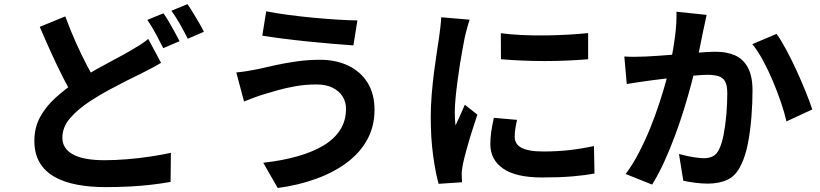

<svg xmlns="http://www.w3.org/2000/svg" viewBox="-20 -863 4040 946"><path d="M773.5 -553.5Q750.3 -539.4 725.8 -526.6Q701.4 -513.7 674.3 -500.1Q643 -485 602.7 -464.7Q562.4 -444.4 517.1 -420Q471.8 -395.5 426 -365.9Q363.8 -325.3 325.6 -281.1Q287.3 -236.9 287.3 -184.3Q287.3 -130.7 339.4 -102.2Q391.4 -73.6 495.6 -73.6Q547.3 -73.6 606 -78.4Q664.8 -83.2 721.4 -91.8Q778.1 -100.3 822 -110.1L820.5 33.3Q778.3 40.9 728.6 46.8Q678.9 52.7 621.9 55.8Q564.8 58.9 499.3 58.9Q424.8 58.9 360.9 47.1Q297 35.3 249.7 9Q202.4 -17.3 175.9 -61.2Q149.3 -105.2 149.3 -169.6Q149.3 -233.3 177 -285.1Q204.8 -336.8 252.9 -380.7Q301.1 -424.6 359.9 -463.6Q407.8 -495.1 455.3 -521.7Q502.8 -548.2 545.4 -570.7Q588.1 -593.2 618.2 -610.6Q646.4 -626.7 668.6 -640.8Q690.7 -654.9 710.5 -671.2ZM301.6 -782.3Q325.9 -715.9 353.5 -654.4Q381 -592.9 408.7 -540.1Q436.4 -487.4 459.4 -446.1L345.9 -379.4Q319 -425 290 -482.2Q261.1 -539.4 232.3 -602.8Q203.5 -666.2 176 -730.7ZM785.4 -797.5Q798.4 -779.5 813 -754.3Q827.6 -729.1 841.4 -704.1Q855.3 -679.1 864.7 -660L784.4 -625.7Q768.9 -656.7 747.5 -696.5Q726.1 -736.2 705.9 -765ZM903.8 -842.6Q917 -823.8 932.2 -798.5Q947.4 -773.3 961.8 -748.7Q976.1 -724 984.5 -706.4L905 -672.1Q889.6 -703.8 867.4 -742.9Q845.2 -782.1 824.5 -810.1Z M1684.8 -327.1Q1684.8 -360.4 1668.2 -387.3Q1651.5 -414.3 1619.1 -430.6Q1586.7 -446.9 1539.3 -446.9Q1484.5 -446.9 1434.5 -437.9Q1384.4 -428.9 1344.5 -417.3Q1304.7 -405.7 1279.2 -398.1Q1257.4 -391.8 1230.4 -381.5Q1203.5 -371.3 1182.3 -362.9L1144.3 -506.1Q1169.9 -508.1 1199.7 -513.2Q1229.5 -518.2 1253.6 -523Q1290.8 -531.8 1338.5 -542.2Q1386.3 -552.7 1442.2 -560.6Q1498.1 -568.5 1556.4 -568.5Q1635.8 -568.5 1696.3 -539.4Q1756.8 -510.3 1791.1 -455.4Q1825.3 -400.4 1825.3 -322.2Q1825.3 -241.7 1790.4 -176.9Q1755.4 -112.1 1691.4 -63.5Q1627.3 -15 1539.9 17.1Q1452.6 49.2 1348.5 63.4L1277.1 -61.1Q1370 -71.5 1445.3 -92.8Q1520.6 -114 1574.2 -146.3Q1627.8 -178.5 1656.3 -223.5Q1684.8 -268.5 1684.8 -327.1ZM1291.6 -807.4Q1335.3 -798.4 1395.6 -790.3Q1456 -782.1 1520.6 -776Q1585.3 -769.9 1643.4 -766.3Q1701.5 -762.7 1741 -762.5L1721.2 -639.4Q1677.5 -642.4 1618.5 -647.3Q1559.4 -652.2 1496 -658.7Q1432.6 -665.2 1374.3 -672.7Q1315.9 -680.2 1272.4 -687.2Z M2447.6 -699.4Q2493.8 -693.1 2551.2 -690.4Q2608.7 -687.7 2668.4 -688.5Q2728.1 -689.3 2782.9 -692.5Q2837.6 -695.7 2877.8 -700.1V-571.2Q2832.1 -567.2 2777 -564.7Q2721.9 -562.2 2664.1 -562.2Q2606.3 -562.2 2550.7 -564.7Q2495.1 -567.2 2448.4 -571.2ZM2527.5 -272.4Q2521.9 -247.3 2518.9 -227.8Q2516 -208.4 2516 -188.2Q2516 -171.7 2523.8 -158.2Q2531.5 -144.7 2548.1 -135.6Q2564.7 -126.5 2591.3 -121.6Q2617.8 -116.6 2656 -116.6Q2723.3 -116.6 2782.3 -123.1Q2841.4 -129.6 2906.5 -143.4L2909.1 -8.2Q2860.9 1 2798.4 6.2Q2735.9 11.4 2650.9 11.4Q2521.9 11.4 2458.9 -32.4Q2395.9 -76.2 2395.9 -152.6Q2395.9 -182 2400.3 -213.4Q2404.7 -244.7 2413.3 -282.6ZM2293.9 -766.1Q2290.4 -756.2 2285.3 -738.3Q2280.1 -720.3 2275.8 -703.1Q2271.5 -685.8 2269.5 -676.8Q2265.6 -656.4 2259.3 -622.8Q2252.9 -589.1 2246.4 -547.6Q2239.9 -506.1 2234.1 -463Q2228.4 -419.8 2224.6 -380.1Q2220.8 -340.4 2220.8 -310.2Q2220.8 -295.8 2221.6 -278.2Q2222.3 -260.5 2224.7 -245.1Q2232.3 -262.2 2240.1 -279.3Q2248 -296.3 2255.8 -313.6Q2263.6 -330.8 2270.3 -347L2332 -298.2Q2317.9 -256.8 2303.3 -209.9Q2288.7 -162.9 2277.4 -121.3Q2266 -79.6 2260.5 -53.1Q2258.5 -42.3 2256.6 -28.1Q2254.7 -13.9 2254.9 -6.2Q2255.1 1.6 2255.4 13.1Q2255.6 24.6 2256.6 35L2141.2 42.7Q2126.2 -8.6 2114.3 -95.2Q2102.3 -181.9 2102.3 -283.6Q2102.3 -340 2107 -397.8Q2111.8 -455.5 2118.7 -509.4Q2125.6 -563.2 2132.5 -607.1Q2139.3 -651 2143.5 -680.1Q2146.3 -701.1 2149.6 -727.6Q2153 -754.1 2153.8 -777.9Z M3461.6 -789.7Q3457.5 -770.8 3452.8 -748.3Q3448.2 -725.7 3443.9 -706.9Q3439.5 -684.6 3433.8 -657.1Q3428 -629.6 3422.5 -602.1Q3417.1 -574.7 3411.2 -548.6Q3401 -505.8 3385.8 -448.8Q3370.7 -391.8 3350.6 -326.5Q3330.5 -261.3 3305.9 -195Q3281.2 -128.7 3252.9 -66.3Q3224.5 -4 3193 46.4L3062.7 -5.6Q3098.1 -53.3 3128.3 -111.6Q3158.6 -169.9 3183.6 -231.7Q3208.6 -293.5 3228.3 -353.8Q3248.1 -414.1 3262.2 -465.8Q3276.3 -517.6 3284.3 -555.2Q3298.3 -622.8 3306.3 -686.1Q3314.4 -749.3 3313 -805.2ZM3806.4 -696.2Q3829.6 -663.6 3855.4 -615.3Q3881.2 -567 3905.8 -513.1Q3930.3 -459.2 3950.5 -409.2Q3970.7 -359.2 3982.1 -323.6L3855 -264.9Q3845.4 -306.9 3827.9 -358.6Q3810.4 -410.3 3787.9 -463.7Q3765.4 -517.1 3739.5 -564.9Q3713.5 -612.7 3686.8 -645.4ZM3056.1 -584.6Q3083.1 -582.8 3109.3 -583.2Q3135.4 -583.6 3163.2 -584.6Q3187.3 -585.6 3222.4 -588.1Q3257.5 -590.6 3297.3 -593.7Q3337.1 -596.8 3377 -600.3Q3417 -603.8 3451.1 -605.9Q3485.2 -608 3507.1 -608Q3560.5 -608 3600.8 -590.5Q3641.1 -573 3664.4 -531Q3687.7 -488.9 3687.7 -416.6Q3687.7 -358.1 3682.5 -289.1Q3677.3 -220 3665.1 -156.8Q3652.9 -93.5 3631.1 -50.4Q3606.7 2.3 3565.3 22Q3523.8 41.7 3467.2 41.7Q3438.4 41.7 3405.5 37.5Q3372.6 33.3 3346.7 27.5L3325.4 -104.2Q3345.2 -98.8 3368.5 -93.9Q3391.8 -89 3413.4 -86.2Q3434.9 -83.4 3447.6 -83.4Q3472.9 -83.4 3491.8 -92.6Q3510.6 -101.9 3522.6 -126.3Q3536.7 -154.6 3545.6 -200.8Q3554.5 -247.1 3558.9 -300.6Q3563.4 -354.1 3563.4 -403Q3563.4 -443.3 3552.3 -462.4Q3541.2 -481.5 3519.4 -487.9Q3497.7 -494.4 3466.3 -494.4Q3443.8 -494.4 3404.6 -490.9Q3365.4 -487.4 3320.9 -482.8Q3276.5 -478.2 3238.4 -473.3Q3200.3 -468.4 3179.2 -465.7Q3157.7 -462.3 3124.4 -457.9Q3091.1 -453.4 3068.1 -449.1Z"/></svg>

Font: Noto Sans TC Thin
Style: Regular
Weight: 100
Designer: Ryoko NISHIZUKA 西塚涼子 (kana, bopomofo & ideographs); Paul D. Hunt (Latin, Greek & Cyrillic); Sandoll Communications 산돌커뮤니
Foundry: Adobe
Version: Version 2.004-H2;hotconv 1.0.118;makeotfexe 2.5.65603